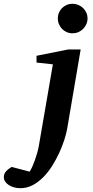

<svg xmlns="http://www.w3.org/2000/svg" viewBox="-149 -760 487 1009"><path d="M204.1 -84Q199.7 -58.6 189.2 -25.6Q178.7 7.3 162.8 42Q147 76.7 126 110.4Q105 144 79.1 170.4Q53.2 196.8 22.9 212.9Q-7.3 229 -42 229Q-59.6 229 -75.4 224.6Q-91.3 220.2 -103 212.4Q-114.7 204.6 -121.8 194.1Q-128.9 183.6 -128.9 170.9Q-128.9 161.6 -125.7 154.1Q-122.6 146.5 -116.9 140.1Q-111.3 133.8 -104 128.2Q-96.7 122.6 -87.9 117.2L6.8 142.1Q13.7 131.3 20.8 115.7Q27.8 100.1 34.4 81.8Q41 63.5 46.4 43.9Q51.8 24.4 55.2 5.9L128.9 -421.9L43 -431.2V-466.8L209 -500H274.9ZM311 -663.1Q311 -647 304.7 -632.8Q298.3 -618.7 287.6 -607.9Q276.9 -597.2 262.5 -591.1Q248 -585 231.9 -585Q215.8 -585 201.7 -591.1Q187.5 -597.2 177.2 -607.9Q167 -618.7 160.9 -632.8Q154.8 -647 154.8 -663.1Q154.8 -679.2 160.9 -693.4Q167 -707.5 177.2 -717.8Q187.5 -728 201.7 -734.1Q215.8 -740.2 231.9 -740.2Q248 -740.2 262.5 -734.1Q276.9 -728 287.6 -717.8Q298.3 -707.5 304.7 -693.4Q311 -679.2 311 -663.1Z"/></svg>

Font: Charis SIL Afr
Style: Bold Italic
Weight: 700
Italic angle: -11°
Foundry: SIL International
Version: Version 5.000